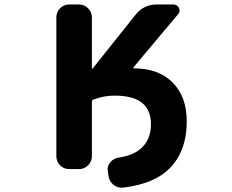

<svg xmlns="http://www.w3.org/2000/svg" viewBox="-20 -776 1040 860"><path d="M462.9 -9.8Q461.9 -13.7 461.9 -16.6Q461.9 -35.2 474.6 -49.8Q489.3 -67.4 512.7 -70.3Q573.2 -79.1 608.4 -108.4Q656.2 -148.4 656.2 -219.7Q656.2 -283.2 616.2 -315.4Q576.2 -347.7 493.2 -347.7Q445.3 -347.7 398.4 -330.1Q391.6 -327.1 391.6 -320.3V-76.2Q391.6 -52.7 374.5 -35.6Q357.4 -18.6 334 -18.6H290Q265.6 -18.6 249 -35.6Q232.4 -52.7 232.4 -76.2V-698.2Q232.4 -721.7 249 -738.8Q265.6 -755.9 290 -755.9H334Q357.4 -755.9 374.5 -738.8Q391.6 -721.7 391.6 -698.2V-471.7Q391.6 -469.7 393.1 -469.2Q394.5 -468.8 395.5 -469.7L587.9 -710.9Q624 -755.9 681.6 -755.9H756.8Q774.4 -755.9 781.7 -740.2Q789.1 -724.6 777.3 -711.9L578.1 -474.6Q577.1 -473.6 578.1 -471.7Q579.1 -469.7 581.1 -469.7Q690.4 -469.7 753.4 -406.2Q816.4 -342.8 816.4 -232.4Q816.4 -162.1 794.9 -107.4Q773.4 -51.8 730.5 -13.2Q687.5 25.4 624 44.9Q582 58.6 530.3 64.5Q527.3 64.5 524.4 64.5Q503.9 64.5 487.3 50.8Q468.8 35.2 465.8 10.7Z"/></svg>

Font: Rounded Mgen+ 1mn bold
Style: Bold
Weight: 700
Designer: [Source Han Sans]
Ryoko NISHIZUKA  (kana & ideographs); Paul D. Hunt (Latin, Greek & Cyrillic); Wenlong ZHANG  (bopomofo
Version: Version 1.059.20150602